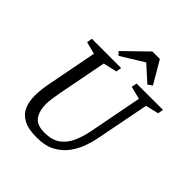

<svg xmlns="http://www.w3.org/2000/svg" viewBox="-220 -944 1095 1095"><g transform="rotate(45 327.0 -397.0)"><path d="M255 10Q187 10 148.5 -11Q110 -32 94.5 -68.5Q79 -105 79 -152Q79 -178 82.5 -206.5Q86 -235 92 -264L149 -559L75 -578L80 -611H316L311 -578L228 -559L171 -264Q166 -236 162 -209.5Q158 -183 158 -162Q158 -109 181.5 -75Q205 -41 268 -41Q326 -41 362 -66Q398 -91 418.5 -135.5Q439 -180 450 -237L512 -559L435 -578L441 -611H654L648 -578L569 -559L506 -236Q500 -203 485.5 -161Q471 -119 443.5 -80Q416 -41 370.5 -15.5Q325 10 255 10ZM257 -650 237 -669 376 -804H436L515 -669L489 -650L395 -735Z"/></g></svg>

Font: Manuale
Style: Italic
Weight: 400
Italic angle: -11°
Designer: Eduardo Tunni / Pablo Cosgaya
Foundry: Eduardo Tunni / Pablo Cosgaya
Version: Version 1.002